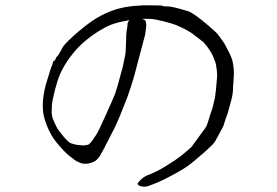

<svg xmlns="http://www.w3.org/2000/svg" viewBox="-20 -694 1040 720"><path d="M466 -618Q460 -618 454 -616Q405 -609 367 -587Q340 -572 312.5 -551Q285 -530 262 -503.5Q239 -477 221.5 -447.5Q204 -418 195 -388Q186 -360 178 -322Q174 -303 174 -284Q173 -268 176 -256Q179 -244 191 -220Q197 -207 219 -181Q231 -167 241 -159H242Q246 -156 255 -154Q264 -151 276 -150Q296 -148 298 -149Q310 -150 315 -154Q327 -166 341 -189Q350 -203 371 -250Q405 -325 411 -341Q420 -366 440 -442L449 -485Q452 -498 453 -544Q453 -574 457 -589V-590Q458 -595 459 -609Q460 -613 465 -617Q465 -618 466 -618ZM524 -563Q505 -493 493 -446Q479 -389 457 -328Q427 -250 410 -215Q392 -180 370 -137Q355 -110 354 -108Q347 -98 338 -91Q331 -86 317 -82Q304 -79 297 -80Q292 -80 284 -82Q271 -87 263 -92Q234 -113 223 -125Q188 -161 173 -187Q154 -220 144 -260Q139 -284 141 -317Q143 -339 147.5 -359Q152 -379 159 -400Q172 -443 173 -444Q175 -447 176 -451Q177 -455 178 -458Q179 -463 180 -464Q184 -465 187 -470Q187 -470 189 -474Q190 -479 193 -481Q196 -485 199 -488Q203 -494 205 -498L210 -507Q212 -511 214 -515Q221 -528 253 -557Q276 -578 298 -595Q328 -619 357 -634.5Q386 -650 415.5 -659Q445 -668 481.5 -671.5Q518 -675 546 -674Q589 -674 591 -672Q592 -670 600 -670H608Q627 -670 685 -652Q705 -646 758 -601Q790 -574 797 -565Q812 -545 822 -530Q824 -526 835 -505Q849 -480 853 -460Q858 -432 857 -413Q855 -382 854 -367Q854 -344 848 -321Q845 -308 838 -284Q834 -267 826 -248Q822 -236 820 -229Q819 -222 809 -205Q802 -193 796 -181Q787 -165 786 -163Q780 -153 751 -127Q703 -85 682 -70Q654 -51 599 -23Q579 -13 563 -6.5Q547 0 535 4Q522 8 507 4Q497 1 496 -5Q496 -8 506 -18Q515 -28 531 -36Q561 -48 564 -50Q585 -60 608 -75Q636 -92 657 -108Q693 -137 698 -143L750 -214Q756 -222 761 -240Q767 -260 769 -266Q775 -282 778 -293Q784 -321 785 -322Q786 -324 790 -359Q793 -392 794 -405Q795 -423 790 -451Q788 -463 777 -487Q773 -496 768 -503Q757 -519 757 -519L743 -536L704 -566Q686 -580 645 -598Q627 -606 590 -615Q556 -623 545 -623Q523 -624 513 -623Q523 -620 526 -616Q527 -613 528 -606Q529 -604 528 -592Z"/></svg>

Font: ToneOZ-Tsuipita-TC
Style: Tsuipita-TC
Weight: 400
Designer: :Jeffrey Xuan (Chih-Lin Hsuan)  :
Foundry: jeffreyx@gmail.com, cjkFonts.io
Version: Version 0.24071